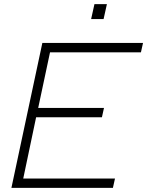

<svg xmlns="http://www.w3.org/2000/svg" viewBox="-20 -905 709 925"><path d="M184 -698H669L659 -653H221L164 -385H481L471 -340H154L92 -45H534L524 0H35ZM435 -885H495L479 -813H419Z"/></svg>

Font: Azeret Mono Thin
Style: Italic
Weight: 100
Italic angle: -12°
Designer: Martin Vácha
Foundry: Displaay
Version: Version 1.000; Glyphs 3.0.3, build 3074